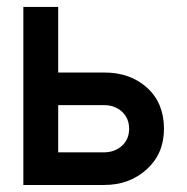

<svg xmlns="http://www.w3.org/2000/svg" viewBox="-20 -526 533 546"><path d="M446.3 -159.7Q446.3 -88.9 397.2 -44.4Q348.1 0 276.4 0H46.4V-506.3H145.5V-319.8H276.4Q350.6 -319.8 398.4 -276.4Q446.3 -232.9 446.3 -159.7ZM347.2 -159.7Q347.2 -189.9 326.7 -208.5Q306.2 -227.1 275.4 -227.1H145.5V-92.8H275.4Q306.2 -92.8 326.7 -111.3Q347.2 -129.9 347.2 -159.7Z"/></svg>

Font: Alte DIN 1451 Mittelschrift
Style: Regular
Weight: 400
Designer: Peter Wiegel
Foundry: Peter Wiegel
Version: Version 1.002 September 20, 2019